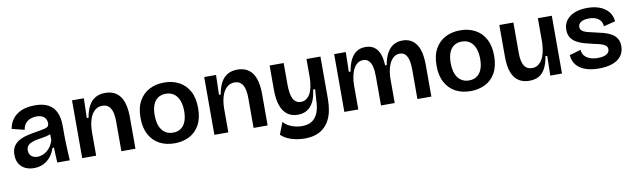

<svg xmlns="http://www.w3.org/2000/svg" viewBox="-42 -1036 5637 1708"><g transform="rotate(-10 2776.0 -182.0)"><path d="M188 13Q145 13 111 -3Q77 -19 56.5 -51.5Q36 -84 36 -134Q36 -176 52.5 -205Q69 -234 100 -253Q131 -272 175 -283.5Q219 -295 275 -303Q314 -310 337 -315Q360 -320 370 -330Q380 -340 380 -359Q380 -393 357 -414.5Q334 -436 288 -436Q260 -436 233.5 -426Q207 -416 188.5 -394.5Q170 -373 165 -337L52 -365Q60 -410 81 -442Q102 -474 133.5 -495Q165 -516 205 -526Q245 -536 291 -536Q363 -536 410 -511.5Q457 -487 480.5 -437.5Q504 -388 504 -311V-214Q505 -180 506 -143.5Q507 -107 509 -71Q511 -35 513 0H400Q398 -31 396.5 -65.5Q395 -100 394 -136H380Q368 -95 342 -61Q316 -27 277 -7Q238 13 188 13ZM237 -81Q257 -81 279 -88.5Q301 -96 321 -111.5Q341 -127 357 -150.5Q373 -174 382 -206L381 -278L406 -276Q391 -261 367 -253.5Q343 -246 315 -241.5Q287 -237 259.5 -232Q232 -227 209.5 -218Q187 -209 173.5 -193.5Q160 -178 160 -151Q160 -118 181.5 -99.5Q203 -81 237 -81Z M625 0V-307V-522H732L727 -344H743Q754 -409 777.5 -451.5Q801 -494 838 -515Q875 -536 926 -536Q1015 -536 1060.5 -473.5Q1106 -411 1106 -282V0H979V-269Q979 -351 954.5 -389.5Q930 -428 882 -428Q840 -428 811 -401Q782 -374 767 -327Q752 -280 751 -218V0Z M1459 13Q1382 13 1323.5 -18Q1265 -49 1231.5 -110.5Q1198 -172 1198 -262Q1198 -355 1232.5 -415.5Q1267 -476 1325.5 -506Q1384 -536 1458 -536Q1534 -536 1592.5 -505Q1651 -474 1684.5 -413Q1718 -352 1718 -260Q1718 -168 1684 -107Q1650 -46 1591 -16.5Q1532 13 1459 13ZM1462 -83Q1503 -83 1532 -103Q1561 -123 1576 -161.5Q1591 -200 1591 -254Q1591 -311 1575 -351.5Q1559 -392 1529 -413.5Q1499 -435 1455 -435Q1415 -435 1385.5 -415.5Q1356 -396 1341 -357.5Q1326 -319 1326 -264Q1326 -177 1362 -130Q1398 -83 1462 -83Z M1819 0V-307V-522H1926L1921 -344H1937Q1948 -409 1971.5 -451.5Q1995 -494 2032 -515Q2069 -536 2120 -536Q2209 -536 2254.5 -473.5Q2300 -411 2300 -282V0H2173V-269Q2173 -351 2148.5 -389.5Q2124 -428 2076 -428Q2034 -428 2005 -401Q1976 -374 1961 -327Q1946 -280 1945 -218V0Z M2606 172Q2567 172 2527.5 164.5Q2488 157 2453 141Q2418 125 2393 100L2435 -8Q2465 26 2510 42.5Q2555 59 2601 59Q2656 59 2691.5 36Q2727 13 2745.5 -33Q2764 -79 2765 -146L2772 -244H2754Q2746 -174 2722.5 -130.5Q2699 -87 2664 -67Q2629 -47 2583 -47Q2526 -47 2487.5 -76Q2449 -105 2429.5 -162Q2410 -219 2410 -302V-522H2537V-332Q2537 -239 2559.5 -197Q2582 -155 2630 -155Q2655 -155 2675.5 -168Q2696 -181 2711 -206.5Q2726 -232 2734 -270Q2742 -308 2743 -358V-522H2869V-141Q2869 -84 2859.5 -35Q2850 14 2829.5 52Q2809 90 2778 117Q2747 144 2704 158Q2661 172 2606 172Z M2993 0V-312V-522H3098L3094 -344H3110Q3121 -410 3143.5 -452.5Q3166 -495 3199 -515.5Q3232 -536 3277 -536Q3326 -536 3357 -513Q3388 -490 3404 -447.5Q3420 -405 3422 -345H3436Q3448 -410 3471.5 -452.5Q3495 -495 3530.5 -515.5Q3566 -536 3611 -536Q3653 -536 3684.5 -519.5Q3716 -503 3737.5 -471Q3759 -439 3769 -391Q3779 -343 3779 -280V0H3653V-265Q3653 -319 3643.5 -354.5Q3634 -390 3615.5 -407.5Q3597 -425 3567 -425Q3532 -425 3506 -400.5Q3480 -376 3465 -331Q3450 -286 3448 -226V0H3324V-261Q3324 -317 3314.5 -353Q3305 -389 3285.5 -407Q3266 -425 3237 -425Q3202 -425 3176 -400.5Q3150 -376 3135.5 -330.5Q3121 -285 3119 -224V0Z M4133 13Q4056 13 3997.5 -18Q3939 -49 3905.5 -110.5Q3872 -172 3872 -262Q3872 -355 3906.5 -415.5Q3941 -476 3999.5 -506Q4058 -536 4132 -536Q4208 -536 4266.5 -505Q4325 -474 4358.5 -413Q4392 -352 4392 -260Q4392 -168 4358 -107Q4324 -46 4265 -16.5Q4206 13 4133 13ZM4136 -83Q4177 -83 4206 -103Q4235 -123 4250 -161.5Q4265 -200 4265 -254Q4265 -311 4249 -351.5Q4233 -392 4203 -413.5Q4173 -435 4129 -435Q4089 -435 4059.5 -415.5Q4030 -396 4015 -357.5Q4000 -319 4000 -264Q4000 -177 4036 -130Q4072 -83 4136 -83Z M4664 13Q4575 13 4530 -48.5Q4485 -110 4485 -237V-522H4612V-248Q4612 -169 4635.5 -131.5Q4659 -94 4707 -94Q4736 -94 4758.5 -108.5Q4781 -123 4797 -149.5Q4813 -176 4822 -214Q4831 -252 4833 -299V-522H4959V-225V0H4853L4857 -178H4841Q4830 -111 4807 -68.5Q4784 -26 4749 -6.5Q4714 13 4664 13Z M5292 13Q5239 13 5196.5 2.5Q5154 -8 5123.5 -28.5Q5093 -49 5075.5 -79.5Q5058 -110 5056 -149L5158 -179Q5160 -149 5177 -127Q5194 -105 5225 -93Q5256 -81 5299 -81Q5348 -81 5375.5 -96.5Q5403 -112 5403 -141Q5403 -163 5388 -175.5Q5373 -188 5345.5 -196Q5318 -204 5278 -212Q5238 -221 5200.5 -231.5Q5163 -242 5132 -259.5Q5101 -277 5082.5 -305Q5064 -333 5064 -376Q5064 -425 5090 -460.5Q5116 -496 5164.5 -516Q5213 -536 5281 -536Q5344 -536 5392.5 -517.5Q5441 -499 5470.5 -463.5Q5500 -428 5505 -376L5399 -349Q5398 -379 5382.5 -399.5Q5367 -420 5340.5 -430.5Q5314 -441 5279 -441Q5234 -441 5208 -425Q5182 -409 5182 -381Q5182 -360 5198 -346.5Q5214 -333 5243.5 -325Q5273 -317 5311 -309Q5350 -301 5387 -291Q5424 -281 5454.5 -264Q5485 -247 5503 -219Q5521 -191 5521 -148Q5521 -97 5493.5 -60.5Q5466 -24 5415 -5.5Q5364 13 5292 13Z"/></g></svg>

Font: Bricolage Grotesque 36pt SemiBold
Style: Regular
Weight: 600
Designer: Mathieu Triay
Foundry: Atelier Triay
Version: Version 1.001;gftools[0.9.33.dev8+g029e19f]